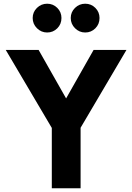

<svg xmlns="http://www.w3.org/2000/svg" viewBox="-20 -1014 712 1034"><path d="M259 -325 11 -745H188L336 -484L484 -745H661L414 -326V0H259ZM156 -917Q156 -949 179 -971.5Q202 -994 234 -994Q266 -994 288.5 -971.5Q311 -949 311 -917Q311 -884 288.5 -861.5Q266 -839 234 -839Q202 -839 179 -862Q156 -885 156 -917ZM439 -994Q471 -994 493.5 -971.5Q516 -949 516 -917Q516 -884 493.5 -861.5Q471 -839 439 -839Q407 -839 384 -862Q361 -885 361 -917Q361 -949 384 -971.5Q407 -994 439 -994Z"/></svg>

Font: Eudoxus Sans ExtraBold
Style: Regular
Weight: 800
Designer: Stijn de Vries
Foundry: tokotype
Version: Version 2.005